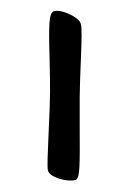

<svg xmlns="http://www.w3.org/2000/svg" viewBox="-128 -817 636 967"><g transform="rotate(-15 190.0 -333.5)"><path d="M19 10Q19 -4 33 -50Q47 -96 65 -153Q116 -313 131 -368Q143 -411 174 -538Q201 -654 218.5 -706Q236 -758 256 -758Q276 -758 303 -741Q330 -724 350 -701.5Q370 -679 370 -663Q370 -645 359 -605Q348 -565 323 -485Q291 -384 269 -306L228 -153Q195 -24 176.5 33.5Q158 91 141 91Q119 91 90 78Q61 65 40 46Q19 27 19 10Z"/></g></svg>

Font: Mogra
Style: Regular
Weight: 400
Designer: Lipi Raval
Foundry: Lipi Raval
Version: Version 1.002;PS 1.002;hotconv 1.0.88;makeotf.lib2.5.647800;